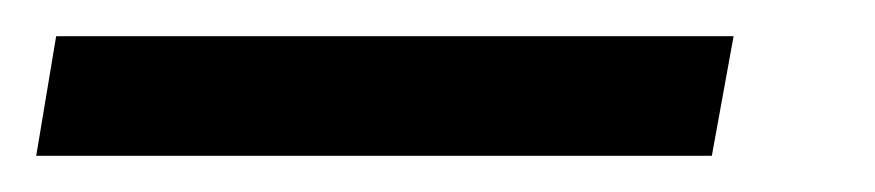

<svg xmlns="http://www.w3.org/2000/svg" viewBox="-89 45 483 106"><path d="M-69 131 -58 65H316L304 131Z"/></svg>

Font: Archivo Condensed
Style: Italic
Weight: 400
Width: 3
Italic angle: -10°
Designer: Hector Gatti
Foundry: Omnibus-Type
Version: Version 2.001